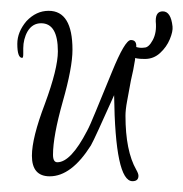

<svg xmlns="http://www.w3.org/2000/svg" viewBox="-20 -302 339 355"><path d="M225 33Q193 33 191 -126Q173 -86 162.5 -63Q152 -40 148 -33Q112 24 72 24Q39 24 39 -14Q39 -47 63 -110Q87 -175 87 -207Q87 -259 56 -259Q40 -259 31 -244Q27 -237 25 -229Q23 -221 23 -213V-202Q23 -195 21 -195Q12 -195 12 -221Q12 -243 29 -263Q47 -282 70 -282Q114 -282 114 -210Q114 -177 96 -114Q78 -50 78 -16Q78 -2 86 -2Q111 -2 141 -60Q146 -69 157 -96Q168 -123 187 -169Q211 -228 222 -228Q232 -228 232 -217Q232 -207 229.5 -190.5Q227 -174 222 -153Q218 -131 215 -115Q212 -99 212 -88Q212 -23 232 12Q236 19 236 23Q236 33 225 33ZM248 -193Q238 -193 233 -194Q228 -195 219 -201Q213 -206 213 -210V-212Q213 -222 217 -220Q228 -216 234 -214.5Q240 -213 247 -214Q255 -214 262.5 -228Q270 -242 268 -262V-264Q268 -281 281 -281Q296 -281 299 -253Q300 -244 294 -229.5Q288 -215 276 -204Q264 -193 248 -193Z"/></svg>

Font: Ole
Style: Regular
Weight: 400
Designer: Robert E. Leuschke
Foundry: Robert E. Leuschke
Version: Version 1.010; ttfautohint (v1.8.3)